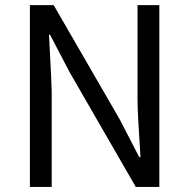

<svg xmlns="http://www.w3.org/2000/svg" viewBox="-20 -736 745 756"><path d="M191.4 -715.8 452.1 -264.6 528.3 -117.2H533.2Q521.5 -291 521.5 -343.8V-715.8H607.4V0H514.6L253.9 -452.1L176.8 -599.6H172.9Q183.6 -400.4 183.6 -376V0H97.7V-715.8Z"/></svg>

Font: Noto Traditional Nushu
Style: Regular
Weight: 400
Designer: LIU Zhao
Foundry: Z&Z Studio
Version: Version 1.001; ttfautohint (v1.8.3) -l 8 -r 50 -G 200 -x 14 